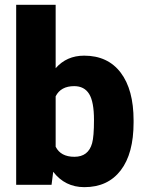

<svg xmlns="http://www.w3.org/2000/svg" viewBox="-20 -770 603 800"><path d="M536.6 -259.8Q536.6 -129.9 482.9 -60.1Q429.2 9.8 331.5 9.8Q251 9.8 201.7 -54.2L194.8 0H47.4V-750H211.9V-485.8Q257.8 -538.1 330.6 -538.1Q429.2 -538.1 482.9 -467.3Q536.6 -396.5 536.6 -268.1ZM371.6 -270Q371.6 -346.2 351.3 -378.7Q331.1 -411.1 289.1 -411.1Q233.4 -411.1 211.9 -368.7V-158.7Q232.9 -116.7 290 -116.7Q348.1 -116.7 363.8 -173.3Q371.6 -201.2 371.6 -270Z"/></svg>

Font: Vazir Black FD-UI
Style: Black-FD-UI
Weight: 900
Designer: Saber Rastikerdar
Foundry: Saber Rastikerdar
Version: Version 30.0.0